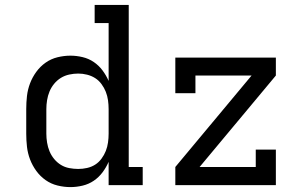

<svg xmlns="http://www.w3.org/2000/svg" viewBox="-20 -755 1240 783"><path d="M267 8Q241 8 214.5 1.5Q188 -5 166 -20.5Q144 -36 128 -58Q112 -80 102.5 -105Q93 -130 90 -156.5Q87 -183 87 -210V-310Q87 -337 90 -363.5Q93 -390 102.5 -415Q112 -440 128 -462Q144 -484 166 -499.5Q188 -515 214.5 -521.5Q241 -528 267 -528Q292 -528 317 -522Q342 -516 362.5 -502Q383 -488 398 -468Q413 -448 423 -425V-661H366V-735H505V-74H562V0H423V-95Q413 -72 398 -52Q383 -32 362.5 -18Q342 -4 317 2Q292 8 267 8ZM299 -66Q317 -66 335 -70Q353 -74 368 -83.5Q383 -93 394 -108Q405 -123 411.5 -139.5Q418 -156 420.5 -174Q423 -192 423 -210V-310Q423 -328 420.5 -346Q418 -364 411.5 -380.5Q405 -397 394 -412Q383 -427 368 -436.5Q353 -446 335 -450.5Q317 -455 299 -455Q281 -455 262.5 -451Q244 -447 228.5 -437.5Q213 -428 201 -413.5Q189 -399 182 -382Q175 -365 172 -346.5Q169 -328 169 -310V-210Q169 -192 172 -173.5Q175 -155 182 -138Q189 -121 201 -106.5Q213 -92 228.5 -82.5Q244 -73 262.5 -69.5Q281 -66 299 -66ZM695 0V-74L1006 -447H777V-375H695V-520H1105V-447L794 -74H1023V-145H1105V0Z"/></svg>

Font: Iosevka Plex Etoile
Style: Regular
Weight: 400
Designer: Belleve Invis
Foundry: Belleve Invis
Version: Version 25.1.1; ttfautohint (v1.8.4)